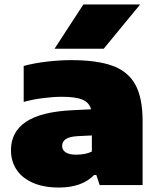

<svg xmlns="http://www.w3.org/2000/svg" viewBox="-20 -828 712 859"><path d="M618 -287V0H426L411 -45H401Q346.5 11 244 11Q174 11 125.8 -10.8Q77.5 -32.5 53.2 -70.2Q29 -108 29 -156Q29 -238 96.5 -283.2Q164 -328.5 306 -335L387.5 -339Q379.5 -369 349.2 -382Q319 -395 256 -395Q219 -395 172 -389Q125 -383 86 -372V-533Q134.5 -546 191.5 -552.5Q248.5 -559 298 -559Q414.5 -559 484 -533.5Q553.5 -508 585.8 -448.8Q618 -389.5 618 -287ZM391 -150V-222L329 -219Q291 -217 274.5 -205.8Q258 -194.5 258 -175Q258 -157 273.8 -146.5Q289.5 -136 320 -136Q363 -136 391 -150ZM224 -610 353 -808H607L444 -610Z"/></svg>

Font: Encode Sans Expanded Black
Style: Regular
Weight: 900
Width: 7
Designer: Multiple Designers
Foundry: Impallari Type
Version: Version 2.000